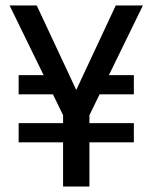

<svg xmlns="http://www.w3.org/2000/svg" viewBox="-20 -680 556 700"><path d="M258 -352 402 -660H501L377 -406H468V-336H343L306 -260V-231H468V-161H306V0H210V-161H48V-231H210V-260L173 -336H48V-406H139L15 -660H114Z"/></svg>

Font: Orienta
Style: Regular
Weight: 400
Designer: Eduardo Rodriguez Tunni
Foundry: Eduardo Rodriguez Tunni
Version: Version 1.001